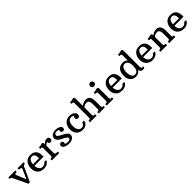

<svg xmlns="http://www.w3.org/2000/svg" viewBox="595 -2918 5079 5079"><g transform="rotate(-45 3135.0 -378.5)"><path d="M45.4 -389.2Q30.8 -420.9 19.3 -431.2Q7.8 -441.4 -29.3 -441.4V-495.1H231.9V-441.4Q177.7 -441.4 165.5 -430.4Q153.3 -419.4 165.5 -389.2L275.9 -121.6L393.6 -389.2Q405.8 -417 388.9 -429.2Q372.1 -441.4 314.9 -441.4V-495.1H537.6V-441.4Q506.8 -441.4 490.7 -429Q474.6 -416.5 462.4 -389.2L283.2 0H230Z M1018.1 -225.1H679.2Q679.2 -141.1 719 -95.2Q758.8 -49.3 817.4 -49.3Q896 -49.3 930.2 -114.3L1002.9 -114.7Q991.7 -62.5 938.7 -26.4Q885.7 9.8 795.9 9.8Q706.1 9.8 640.6 -45.9Q562.5 -112.8 562.5 -234.4Q562.5 -356 624.8 -430.4Q687 -504.9 803.2 -504.9Q956.1 -504.9 1001 -381.8Q1019 -332.5 1019 -288.6Q1019 -244.6 1018.1 -225.1ZM905.3 -298.3Q905.3 -447.8 803.7 -447.8Q746.6 -447.8 714.6 -403.3Q682.6 -358.9 679.7 -280.3H904.8Q905.3 -289.6 905.3 -298.3Z M1103.5 -53.7Q1145.5 -53.7 1156.2 -62.3Q1167 -70.8 1169.2 -80.6Q1171.4 -90.3 1171.4 -105V-374Q1171.4 -409.2 1165.3 -419.9Q1159.2 -430.7 1132.3 -430.7H1102.5V-484.4Q1148.9 -484.4 1174.6 -491.5Q1200.2 -498.5 1211.2 -501.7Q1222.2 -504.9 1234.9 -504.9Q1259.8 -504.9 1268.3 -490.2Q1276.9 -475.6 1276.9 -442.4V-432.6Q1318.8 -481.9 1372.1 -499Q1391.1 -504.9 1410.2 -504.9Q1446.8 -504.9 1467 -483.9Q1487.3 -462.9 1487.3 -432.1Q1487.3 -401.4 1467.8 -381.8Q1448.2 -362.3 1420.4 -362.3Q1393.1 -362.3 1375.2 -381.8Q1357.4 -401.4 1359.4 -430.7Q1339.4 -427.7 1316.7 -412.4Q1293.9 -397 1276.9 -370.6V-109.4Q1276.9 -90.8 1280 -79.8Q1283.2 -68.8 1297.1 -61.3Q1311 -53.7 1380.9 -53.7V0H1103.5Z M1813 -430.2Q1788.1 -455.1 1731.4 -455.1Q1674.8 -455.1 1654.8 -414.1Q1649.4 -402.3 1649.4 -387.5Q1649.4 -372.6 1661.1 -358.6Q1672.9 -344.7 1691.4 -332.3Q1710 -319.8 1733.2 -308.1Q1756.3 -296.4 1781.2 -282.7Q1806.2 -269 1834 -253.9Q1936 -198.2 1936 -130.6Q1936 -63 1883.3 -26.6Q1830.6 9.8 1743.4 9.8Q1656.2 9.8 1599.6 -21.5Q1543 -52.7 1543 -102.1Q1543 -128.9 1560.8 -147.5Q1578.6 -166 1606.2 -166Q1633.8 -166 1651.9 -148.7Q1669.9 -131.3 1669.9 -107.4Q1669.9 -83.5 1653.3 -66.9Q1692.4 -44.4 1750.2 -44.4Q1808.1 -44.4 1831.5 -71.3Q1841.3 -82 1841.3 -99.1Q1841.3 -139.6 1751.5 -183.6Q1689 -214.4 1657.7 -231.9Q1557.6 -288.6 1557.6 -368.7Q1557.6 -430.2 1608.6 -467.3Q1659.7 -504.4 1738.8 -504.4Q1817.9 -504.4 1871.8 -474.9Q1925.8 -445.3 1925.8 -398.4Q1925.8 -371.1 1912.6 -357.9Q1889.6 -335 1868.7 -335Q1834.5 -335 1817.1 -352.3Q1799.8 -369.6 1799.8 -392.1Q1799.8 -414.6 1813 -430.2Z M2351.1 -414.6Q2322.8 -448.7 2272 -448.7Q2176.8 -448.7 2147.9 -340.3Q2138.2 -302.2 2138.2 -249Q2138.2 -149.9 2176.3 -99.6Q2214.4 -49.3 2271.5 -49.3Q2313.5 -49.3 2342.8 -73.7Q2372.1 -98.1 2383.3 -143.6H2450.2Q2450.2 -83 2396.7 -36.6Q2343.3 9.8 2251.7 9.8Q2160.2 9.8 2096.2 -47.4Q2021 -114.3 2021 -244.1Q2021 -350.1 2083.7 -427.5Q2146.5 -504.9 2268.1 -504.9Q2347.7 -504.9 2400.9 -466.3Q2454.1 -427.7 2454.1 -366.7Q2454.1 -336.9 2434.8 -316.7Q2415.5 -296.4 2385.7 -296.4Q2343.3 -296.4 2327.1 -335.9Q2322.3 -347.7 2322.3 -361.8Q2322.3 -395.5 2351.1 -414.6Z M2834 -431.6Q2753.9 -431.6 2704.1 -381.8V-105Q2704.1 -74.7 2713.9 -66.9Q2731 -53.7 2778.3 -53.7V0H2530.3V-53.7Q2572.3 -53.7 2583 -62.3Q2593.8 -70.8 2596.2 -80.6Q2598.6 -90.3 2598.6 -105V-634.8Q2598.6 -669.9 2592.5 -680.7Q2586.4 -691.4 2559.1 -691.4H2529.3V-745.1Q2575.2 -745.1 2601.3 -752.2Q2627.4 -759.3 2638.4 -762.5Q2649.4 -765.6 2662.1 -765.6Q2688 -765.6 2696 -750.7Q2704.1 -735.8 2704.1 -703.1V-439.5Q2754.4 -483.4 2825.2 -499.5Q2848.1 -504.9 2870.1 -504.9Q3028.3 -504.9 3028.3 -294.9V-106Q3028.3 -73.7 3037.6 -63.7Q3046.9 -53.7 3088.4 -53.7V0H2857.4V-53.7Q2901.9 -53.7 2910.9 -62.7Q2919.9 -71.8 2921.4 -81.5Q2922.9 -91.3 2922.9 -106V-288.6Q2922.9 -356.4 2910.2 -381.8Q2885.3 -431.6 2834 -431.6Z M3281.2 -595.2Q3249.5 -595.2 3227.3 -616.5Q3205.1 -637.7 3205.1 -668.5Q3205.1 -699.7 3227.5 -721.4Q3250 -743.2 3281.2 -743.2Q3312.5 -743.2 3335 -721.4Q3357.4 -699.7 3357.4 -668.5Q3357.4 -637.7 3335.2 -616.5Q3313 -595.2 3281.2 -595.2ZM3156.7 -53.7Q3202.1 -53.7 3213.6 -62.3Q3225.1 -70.8 3227.5 -80.6Q3230 -90.3 3230 -105V-374Q3230 -409.2 3223.9 -419.9Q3217.8 -430.7 3190.9 -430.7H3155.8V-484.4Q3203.6 -484.4 3231 -491.5Q3258.3 -498.5 3269.5 -501.7Q3280.8 -504.9 3293.9 -504.9Q3319.3 -504.9 3327.4 -490Q3335.4 -475.1 3335.4 -442.4V-105Q3335.4 -74.2 3345.2 -66.4Q3361.8 -53.7 3408.2 -53.7V0H3156.7Z M3943.4 -225.1H3604.5Q3604.5 -141.1 3644.3 -95.2Q3684.1 -49.3 3742.7 -49.3Q3821.3 -49.3 3855.5 -114.3L3928.2 -114.7Q3917 -62.5 3864 -26.4Q3811 9.8 3721.2 9.8Q3631.3 9.8 3565.9 -45.9Q3487.8 -112.8 3487.8 -234.4Q3487.8 -356 3550 -430.4Q3612.3 -504.9 3728.5 -504.9Q3881.3 -504.9 3926.3 -381.8Q3944.3 -332.5 3944.3 -288.6Q3944.3 -244.6 3943.4 -225.1ZM3830.6 -298.3Q3830.6 -447.8 3729 -447.8Q3671.9 -447.8 3639.9 -403.3Q3607.9 -358.9 3605 -280.3H3830.1Q3830.6 -289.6 3830.6 -298.3Z M4407.2 -77.1Q4349.1 9.8 4249 9.8Q4148.9 9.8 4090.1 -56.2Q4031.2 -122.1 4031.2 -233.4Q4031.2 -370.1 4091.6 -437.5Q4151.9 -504.9 4256.8 -504.9Q4336.4 -504.9 4393.1 -450.2V-630.4Q4393.1 -665 4386 -676Q4378.9 -687 4351.6 -687H4316.9V-740.7Q4365.2 -740.7 4392.6 -747.8Q4419.9 -754.9 4431.6 -758.1Q4443.4 -761.2 4456.5 -761.2Q4482.4 -761.2 4490.5 -746.3Q4498.5 -731.4 4498.5 -698.7V-129.9Q4498.5 -82.5 4502.4 -71.3Q4510.7 -49.8 4542.5 -49.8Q4558.6 -49.8 4570.3 -55.2V-7.8Q4546.9 9.8 4506.8 9.8Q4426.8 9.8 4407.2 -77.1ZM4210.4 -65.4Q4233.9 -48.8 4267.1 -48.8Q4331.5 -48.8 4363.5 -102.8Q4395.5 -156.7 4395.5 -252Q4395.5 -393.6 4320.8 -433.6Q4296.9 -446.3 4268.1 -446.3Q4210.4 -446.3 4177.7 -393.3Q4145 -340.3 4145 -252Q4145 -110.8 4210.4 -65.4Z M5083 -225.1H4744.1Q4744.1 -141.1 4783.9 -95.2Q4823.7 -49.3 4882.3 -49.3Q4960.9 -49.3 4995.1 -114.3L5067.9 -114.7Q5056.6 -62.5 5003.7 -26.4Q4950.7 9.8 4860.8 9.8Q4771 9.8 4705.6 -45.9Q4627.4 -112.8 4627.4 -234.4Q4627.4 -356 4689.7 -430.4Q4752 -504.9 4868.2 -504.9Q5021 -504.9 5065.9 -381.8Q5084 -332.5 5084 -288.6Q5084 -244.6 5083 -225.1ZM4970.2 -298.3Q4970.2 -447.8 4868.7 -447.8Q4811.5 -447.8 4779.5 -403.3Q4747.6 -358.9 4744.6 -280.3H4969.7Q4970.2 -289.6 4970.2 -298.3Z M5471.2 -431.6Q5391.1 -431.6 5341.3 -381.8V-105Q5341.3 -74.7 5351.1 -66.9Q5368.2 -53.7 5415.5 -53.7V0H5167.5V-53.7Q5209.5 -53.7 5220.2 -62.3Q5231 -70.8 5233.4 -80.6Q5235.8 -90.3 5235.8 -105V-371.1Q5235.8 -406.2 5229.7 -417Q5223.6 -427.7 5196.3 -427.7H5166.5V-481.4Q5212.4 -481.4 5238.5 -488.5Q5264.6 -495.6 5275.6 -498.8Q5286.6 -502 5299.3 -502Q5325.2 -502 5333.3 -487.1Q5341.3 -472.2 5341.3 -439.5Q5393.6 -483.4 5462.4 -499Q5485.4 -504.4 5507.3 -504.4Q5665.5 -504.4 5665.5 -294.9V-106Q5665.5 -73.7 5674.8 -63.7Q5684.1 -53.7 5725.6 -53.7V0H5494.6V-53.7Q5539.1 -53.7 5548.1 -62.7Q5557.1 -71.8 5558.6 -81.5Q5560.1 -91.3 5560.1 -106V-288.6Q5560.1 -356.4 5547.4 -381.8Q5522.5 -431.6 5471.2 -431.6Z M6253.4 -225.1H5914.6Q5914.6 -141.1 5954.3 -95.2Q5994.1 -49.3 6052.7 -49.3Q6131.3 -49.3 6165.5 -114.3L6238.3 -114.7Q6227.1 -62.5 6174.1 -26.4Q6121.1 9.8 6031.2 9.8Q5941.4 9.8 5876 -45.9Q5797.9 -112.8 5797.9 -234.4Q5797.9 -356 5860.1 -430.4Q5922.4 -504.9 6038.6 -504.9Q6191.4 -504.9 6236.3 -381.8Q6254.4 -332.5 6254.4 -288.6Q6254.4 -244.6 6253.4 -225.1ZM6140.6 -298.3Q6140.6 -447.8 6039.1 -447.8Q5981.9 -447.8 5950 -403.3Q5918 -358.9 5915 -280.3H6140.1Q6140.6 -289.6 6140.6 -298.3Z"/></g></svg>

Font: Arbutus Slab
Style: Regular
Weight: 400
Designer: Karolina Lach
Foundry: Karolina Lach
Version: Version 1.001; ttfautohint (v0.92) -l 10 -r 16 -G 200 -x 7 -